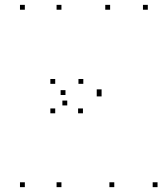

<svg xmlns="http://www.w3.org/2000/svg" viewBox="-20 -760 668 790"><path d="M232.8 -720V-740H212.8V-720ZM82.2 -720V-740H62.2V-720ZM82.2 10V-10H62.2V10ZM232.8 10V-10H212.8V10ZM628.2 10V-10H608.2V10ZM398 -363.3V-383.3H378V-363.3ZM398 -372.3V-392.3H378V-372.3ZM588.2 -720V-740H568.2V-720ZM433.1 -720V-740H413.1V-720ZM249.4 -369.1V-389.1H229.4V-369.1ZM322.8 -415V-435H302.8V-415ZM207.2 -415V-435H187.2V-415ZM207.2 -293.8V-313.8H187.2V-293.8ZM321.3 -293.8V-313.8H301.3V-293.8ZM256.7 -326.2V-346.2H236.7V-326.2ZM450.2 10V-10H430.2V10Z"/></svg>

Font: Monaspace Argon Dots Var
Style: Regular
Weight: 400
Designer: Riley Cran and the Lettermatic Team
Version: Version 1.100 (Monaspace Argon Dots)